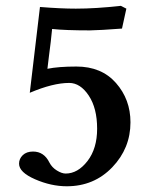

<svg xmlns="http://www.w3.org/2000/svg" viewBox="-20 -631 530 664"><path d="M315.9 -186Q315.9 -256.8 286.9 -300.5Q257.8 -344.2 219.2 -344.2Q163.1 -344.2 83 -310.1L118.2 -606.9Q189.9 -601.1 242.2 -601.1Q311 -601.1 397.9 -610.8L417 -601.1L401.9 -532.2Q325.7 -526.4 291 -525.9Q205.1 -525.9 160.2 -530.8Q158.2 -507.8 155.5 -486.3Q152.8 -464.8 149.4 -438Q146 -411.1 144 -393.1Q182.1 -400.9 244.1 -400.9Q331.1 -400.9 381.1 -344Q431.2 -287.1 431.2 -208Q431.2 -118.2 368.2 -52.5Q305.2 13.2 210.9 13.2Q156.7 13.2 101.3 -11Q45.9 -35.2 45.9 -64.9Q45.9 -82 58.8 -94.5Q71.8 -106.9 94.2 -106.9Q132.3 -106.9 150.9 -68.8Q159.7 -51.8 176.8 -41.3Q193.8 -30.8 207 -30.8Q249 -30.8 282.5 -74Q315.9 -117.2 315.9 -186Z"/></svg>

Font: Linux Libertine
Style: Semibold
Weight: 600
Designer: Philipp H. Poll
Foundry: Philipp H. Poll
Version: Version 5.1.2 ; ttfautohint (v0.9)